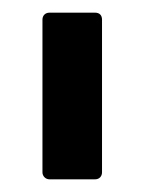

<svg xmlns="http://www.w3.org/2000/svg" viewBox="-20 -703 228 303"><path d="M58 -420H130C137 -420 141 -425 141 -431V-672C141 -679 137 -683 130 -683H58C52 -683 47 -679 47 -672V-431C47 -425 52 -420 58 -420Z"/></svg>

Font: Sofia Sans Cond SemiBold
Style: Regular
Weight: 600
Width: 3
Designer: Botio Nikoltchev, Ani Petrova
Foundry: lettersoup
Version: Version 4.100